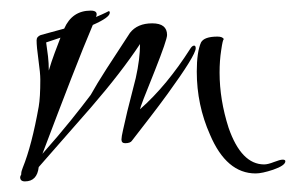

<svg xmlns="http://www.w3.org/2000/svg" viewBox="-20 -345 558 362"><path d="M27 -3Q18 -3 18 -11Q18 -12 18.5 -13Q19 -14 20 -16V-17Q20 -22 23 -29Q40 -71 53 -144Q56 -161 56 -195Q56 -207 52.5 -232Q49 -257 49 -269Q49 -276 57 -279L101 -291Q116 -325 151 -325Q166 -325 161 -313Q173 -318 179 -321Q185 -324 185 -324Q187 -324 187 -321Q187 -312 155 -298Q138 -258 114.5 -197.5Q91 -137 60 -55Q91 -90 113.5 -118Q136 -146 151 -166Q162 -186 181 -215.5Q200 -245 225 -283Q239 -301 267 -301Q295 -301 295 -279Q295 -270 272 -212Q244 -143 244 -139Q270 -162 293.5 -190.5Q317 -219 338 -252Q342 -259 346 -259Q349 -259 349 -254Q349 -241 296 -168Q280 -146 263 -124Q246 -102 229 -80Q226 -75 216 -75Q209 -75 209 -82Q209 -87 212 -100Q215 -113 220 -135L236 -198Q240 -216 242 -232Q244 -248 244 -262Q209 -209 152 -143L53 -30Q50 -3 27 -3ZM462 -18Q407 -18 376 -91Q351 -147 351 -210Q351 -247 359 -265Q365 -276 390 -276Q400 -276 402 -271Q400 -271 397 -250Q394 -231 394 -208Q394 -157 411 -104Q435 -35 478 -35Q485 -35 496.5 -39.5Q508 -44 513 -44Q518 -44 518 -41Q518 -33 495 -25Q474 -18 462 -18ZM72 -212Q77 -229 83 -245Q89 -261 94 -274L67 -265Q69 -252 70.5 -239Q72 -226 72 -212Z"/></svg>

Font: Love Light
Style: Regular
Weight: 400
Designer: Robert E. Leuschke
Foundry: Robert E. Leuschke
Version: Version 1.010; ttfautohint (v1.8.3)